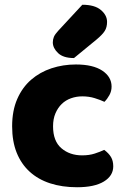

<svg xmlns="http://www.w3.org/2000/svg" viewBox="-20 -772 529 807"><path d="M326 -367Q301 -367 278.5 -359Q256 -351 239.5 -335Q223 -319 213 -295.5Q203 -272 203 -241Q203 -179 238 -149Q273 -119 325 -119Q355 -119 378 -126.5Q401 -134 418 -142Q437 -128 446.5 -112Q456 -96 456 -73Q456 -33 416.5 -9Q377 15 304 15Q241 15 190.5 -1.5Q140 -18 104.5 -50.5Q69 -83 50 -130.5Q31 -178 31 -241Q31 -307 52.5 -356Q74 -405 111 -437Q148 -469 196.5 -485Q245 -501 299 -501Q371 -501 410 -475Q449 -449 449 -408Q449 -389 440 -372.5Q431 -356 419 -344Q402 -352 378 -359.5Q354 -367 326 -367ZM326 -752Q378 -752 404 -730Q430 -708 430 -680Q430 -657 420 -641.5Q410 -626 386 -606L291 -528Q246 -528 224 -549Q202 -570 202 -594Q202 -606 206.5 -617Q211 -628 225 -643Z"/></svg>

Font: Baloo 2 ExtraBold
Style: Regular
Weight: 800
Designer: Sarang Kulkarni and Ek Type
Foundry: Ek Type
Version: Version 1.640;hotconv 1.0.111;makeotfexe 2.5.65597; ttfautoh